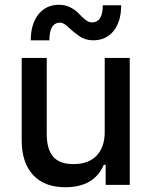

<svg xmlns="http://www.w3.org/2000/svg" viewBox="-20 -775 640 805"><path d="M524 -532V0H423V-84H415Q375 10 254 10Q166 10 118.5 -41.5Q71 -93 71 -187V-532H176V-214Q176 -149 203 -118Q230 -87 288 -87Q351 -87 385 -122.5Q419 -158 419 -221V-532ZM370 -606Q337 -606 311 -624.5Q285 -643 266 -661.5Q247 -680 232 -680Q187 -680 187 -606H109Q109 -674 141 -714.5Q173 -755 228 -755Q254 -755 276 -743.5Q298 -732 310.5 -718Q323 -704 337.5 -692.5Q352 -681 365 -681Q411 -681 411 -753H488Q488 -685 456.5 -645.5Q425 -606 370 -606Z"/></svg>

Font: Manrope Medium
Style: Medium
Weight: 500
Designer: Mikhail Sharanda
Foundry: Mikhail Sharanda
Version: Version 4.000;hotconv 1.0.109;makeotfexe 2.5.65596